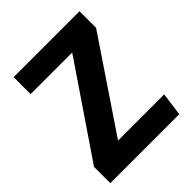

<svg xmlns="http://www.w3.org/2000/svg" viewBox="-194 -810 927 927"><g transform="rotate(-45 269.5 -346.0)"><path d="M503 -692V-579L193 -119H508L492 0H21V-111L337 -576H53V-692Z"/></g></svg>

Font: Fira Sans SemiBold
Style: Regular
Weight: 600
Designer: bBox Type GmbH & Carrois Corporate GbR & Edenspiekermann AG
Foundry: bBox Type GmbH & Carrois Corporate GbR & Edenspiekermann AG
Version: Version 4.301;PS 004.301;hotconv 1.0.88;makeotf.lib2.5.64775